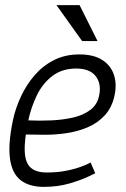

<svg xmlns="http://www.w3.org/2000/svg" viewBox="-20 -720 490 748"><path d="M333 -87 351 -45Q351 -45 324 -32Q297 -19 251.5 -5.5Q206 8 150 8L162 -48Q197 -48 225 -52.5Q253 -57 274.5 -63.5Q296 -70 311 -76.5Q326 -83 333 -87ZM30 -250H90Q74 -172 76.5 -128Q79 -84 100.5 -66Q122 -48 162 -48L150 8Q94 8 60.5 -18Q27 -44 19 -101Q11 -158 30 -250ZM289 -508Q344 -508 377.5 -487Q411 -466 423.5 -429.5Q436 -393 426 -347Q416 -301 388.5 -271Q361 -241 322.5 -224.5Q284 -208 241 -201.5Q198 -195 156 -195L79 -196L90 -251Q134 -249 179.5 -251Q225 -253 264.5 -262Q304 -271 331.5 -291.5Q359 -312 366 -347Q376 -393 353 -423Q330 -453 277 -453Q222 -453 184 -424Q146 -395 123.5 -348.5Q101 -302 90 -250H30Q40 -298 61.5 -344Q83 -390 115 -427Q147 -464 190.5 -486Q234 -508 289 -508ZM200 -700H290L360 -560H300Z"/></svg>

Font: Epunda Slab Light
Style: Italic
Weight: 300
Italic angle: -12°
Designer: Simon Atzbach
Foundry: typofactur
Version: Version 1.102